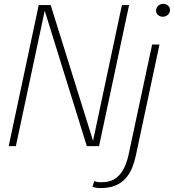

<svg xmlns="http://www.w3.org/2000/svg" viewBox="-20 -764 909 1004"><path d="M63 0H25.5L182.5 -737.5H245L468 -23L465 -20.5L617.5 -737.5H655L498 0H434L212 -714L215.5 -715.5ZM504.5 219.5Q489 219.5 478.8 217Q468.5 214.5 463.5 212.5L473 182.5Q479 185.5 487.2 187.2Q495.5 189 509.5 189Q558 189 586.8 167Q615.5 145 630.2 112Q645 79 652 46.5L775.5 -531H814L690 51Q683 83.5 670.8 113.8Q658.5 144 637.5 168Q616.5 192 584.2 205.8Q552 219.5 504.5 219.5ZM831.5 -676.5Q816.5 -676.5 806.2 -685.8Q796 -695 796 -709.5Q796 -719.5 801.2 -727.2Q806.5 -735 815.2 -739.5Q824 -744 834 -744Q848 -744 858.5 -734.8Q869 -725.5 869 -711.5Q869 -701.5 863.8 -693.5Q858.5 -685.5 850 -681Q841.5 -676.5 831.5 -676.5Z"/></svg>

Font: Epilogue ExtraLight
Style: Italic
Weight: 250
Italic angle: -12°
Designer: Tyler Finck
Foundry: Etcetera Type Co
Version: Version 2.112